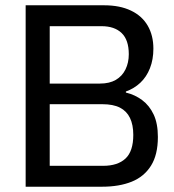

<svg xmlns="http://www.w3.org/2000/svg" viewBox="-20 -706 658 726"><path d="M77 0V-686H374Q433 -686 475 -666Q517 -646 538.5 -609Q560 -572 560 -522Q560 -481 547 -448Q534 -415 510.5 -393Q487 -371 456 -360V-356Q490 -348 517.5 -327.5Q545 -307 561 -273Q577 -239 577 -188Q577 -121 551 -79.5Q525 -38 478 -19Q431 0 366 0ZM168 -79H370Q425 -79 454.5 -106.5Q484 -134 484 -196Q484 -234 471.5 -260Q459 -286 433.5 -299Q408 -312 367 -312H168ZM168 -390H358Q394 -390 418 -404Q442 -418 454.5 -443.5Q467 -469 467 -501Q467 -555 440 -581Q413 -607 364 -607H168Z"/></svg>

Font: Archivo SemiCondensed
Style: Regular
Weight: 400
Width: 4
Designer: Hector Gatti
Foundry: Omnibus-Type
Version: Version 2.001